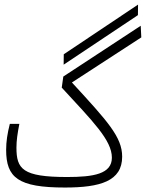

<svg xmlns="http://www.w3.org/2000/svg" viewBox="-20 -817 637 838"><path d="M263.2 1.5C417.5 1.5 513.2 -26.4 513.2 -133.3C513.2 -218.8 450.2 -287.1 293.9 -457L596.7 -653.8L594.2 -704.6L256.3 -482.9L249.5 -434.6C385.3 -287.1 468.3 -205.1 468.3 -128.9C468.3 -57.6 388.2 -44.4 272.9 -44.4C77.6 -44.4 51.8 -79.6 51.8 -172.9C51.8 -203.1 56.2 -233.9 64.5 -276.4H22.9C12.2 -234.4 6.8 -198.7 6.8 -163.1C6.8 -41.5 59.1 1.5 263.2 1.5ZM257.8 -534.7 582 -751 582.5 -796.9 258.3 -580.1Z"/></svg>

Font: Cascadia Code PL ExtraLight
Style: Regular
Weight: 200
Monospace: yes
Designer: Aaron Bell
Foundry: Saja Typeworks
Version: Version 2404.023